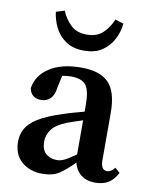

<svg xmlns="http://www.w3.org/2000/svg" viewBox="-84 -798 689 874"><g transform="rotate(10 260.0 -360.5)"><path d="M415 12Q375 12 350 -8Q325 -28 316 -63Q279 -25 249 -5.5Q219 14 171 14Q115 14 76.5 -18.5Q38 -51 38 -112Q38 -144 53 -171.5Q68 -199 106.5 -223Q145 -247 217 -270Q237 -277 262 -284Q287 -291 313 -298V-326Q313 -396 293.5 -420.5Q274 -445 225 -445Q216 -445 205.5 -444Q195 -443 184 -441L172 -386Q168 -350 151 -333Q134 -316 109 -316Q61 -316 53 -361Q62 -421 117.5 -457Q173 -493 264 -493Q351 -493 391 -451.5Q431 -410 431 -312V-94Q431 -49 460 -49Q479 -49 495 -71L518 -51Q500 -17 475.5 -2.5Q451 12 415 12ZM155 -133Q155 -94 175.5 -76.5Q196 -59 226 -59Q243 -59 260 -67Q277 -75 313 -100V-258Q292 -251 273.5 -245Q255 -239 242 -234Q192 -214 173.5 -188Q155 -162 155 -133ZM105 -723 144 -735Q159 -698 187 -671.5Q215 -645 261 -645Q308 -645 335.5 -671.5Q363 -698 378 -735L417 -723Q414 -687 396.5 -652Q379 -617 346 -594Q313 -571 261 -571Q210 -571 176.5 -594Q143 -617 126 -652Q109 -687 105 -723Z"/></g></svg>

Font: Source Serif Pro Semibold
Style: Regular
Weight: 600
Designer: Frank Grießhammer
Foundry: Adobe Systems Incorporated
Version: Version 3.000;hotconv 1.0.109;makeotfexe 2.5.65596